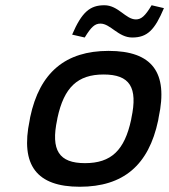

<svg xmlns="http://www.w3.org/2000/svg" viewBox="-20 -703 645 732"><path d="M95 -256 93 -244C57 -73 120 9 284 9C450 9 547 -73 583 -244L585 -256C622 -427 560 -509 394 -509C230 -509 131 -427 95 -256ZM198 -247 199 -253C224 -370 276 -419 375 -419C475 -419 506 -370 481 -253L480 -247C455 -130 404 -81 304 -81C205 -81 173 -130 198 -247ZM255 -571 303 -560C328 -601 342 -613 363 -613C401 -613 431 -560 484 -560C542 -560 570 -589 605 -672L558 -683C533 -641 518 -629 498 -629C459 -629 431 -683 378 -683C323 -683 292 -657 255 -571Z"/></svg>

Font: LT Wave Text Medium Italic
Style: Regular
Weight: 500
Designer: Daniel Lyons
Version: Version 2.5 (Glyphs App)